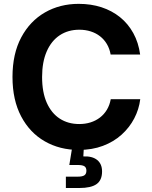

<svg xmlns="http://www.w3.org/2000/svg" viewBox="-20 -757 778 982"><path d="M382.8 9.8Q285.6 9.8 209 -34.2Q132.3 -78.1 88.1 -161.9Q43.9 -245.6 43.9 -363.3Q43.9 -481.9 88.6 -565.7Q133.3 -649.4 210 -693.4Q286.6 -737.3 382.8 -737.3Q445.3 -737.3 498.8 -720Q552.2 -702.6 593.8 -669.2Q635.3 -635.7 661.9 -587.4Q688.5 -539.1 696.8 -478H545.9Q540.5 -508.3 526.6 -531.7Q512.7 -555.2 491.7 -571.5Q470.7 -587.9 443.8 -596.4Q417 -605 385.7 -605Q328.6 -605 285.6 -576.7Q242.7 -548.3 219 -494.1Q195.3 -439.9 195.3 -363.3Q195.3 -285.2 219.2 -231.4Q243.2 -177.7 285.9 -150.1Q328.6 -122.6 385.3 -122.6Q416.5 -122.6 443.4 -131.1Q470.2 -139.6 491.5 -156Q512.7 -172.4 526.9 -196Q541 -219.7 546.4 -249.5H697.3Q690.9 -197.8 666.5 -151.1Q642.1 -104.5 601.8 -68.1Q561.5 -31.7 506.3 -11Q451.2 9.8 382.8 9.8ZM316.9 204.6V146.5H378.4Q401.9 146.5 411.9 139.4Q421.9 132.3 421.9 116.2Q421.9 100.1 411.9 93.5Q401.9 86.9 378.4 86.9H334.5L352.1 -21H408.7V0.5L406.2 43Q452.1 41 477.1 61.3Q502 81.5 502 120.1Q502 164.6 473.9 184.6Q445.8 204.6 385.3 204.6Z"/></svg>

Font: Inter 16pt
Style: Bold
Weight: 700
Version: Version 4.001;git-66647c0bb